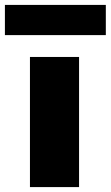

<svg xmlns="http://www.w3.org/2000/svg" viewBox="-69 -762 451 782"><path d="M253 0H53V-530H253ZM362 -619H-49V-742H362Z"/></svg>

Font: Morrison Black
Style: Regular
Weight: 900
Designer: Pablo Impallari, Rodrigo Fuenzalida (Modified by Dan O. Williams)
Version: Version 0.03;June 6, 2019;FontCreator 11.5.0.2425 64-bit; tt